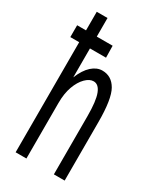

<svg xmlns="http://www.w3.org/2000/svg" viewBox="-173 -726 658 787"><g transform="rotate(30 156.5 -332.5)"><path d="M42 0V-665H93V-384Q110 -426 133.5 -447Q157 -468 183 -468Q227 -468 250.5 -427Q274 -386 274 -277V0H223V-275Q223 -347 210.5 -379.5Q198 -412 174 -412Q155 -412 136 -393Q117 -374 105 -341Q93 -308 93 -263V0ZM0 -521V-577H168L169 -521Z"/></g></svg>

Font: Inconsolata ExtraCondensed Thin
Style: Regular
Weight: 100
Width: 2
Monospace: yes
Designer: Raph Levien, Cyreal, Brenton Simpson
Foundry: Raph Levien, Cyreal, Google
Version: Version 3.100; ttfautohint (v1.8.4.7-5d5b)